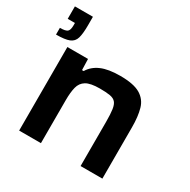

<svg xmlns="http://www.w3.org/2000/svg" viewBox="-161 -866 1002 1015"><g transform="rotate(30 340.5 -358.0)"><path d="M0 -537V-578Q33 -578 44.5 -587Q56 -596 56 -626V-640H12V-716H122V-665Q122 -613 114 -585.5Q106 -558 80 -547.5Q54 -537 0 -537ZM85 0V-510H211L213 -443H223Q245 -480 288.5 -499Q332 -518 404 -518Q486 -518 526.5 -494Q567 -470 580 -424.5Q593 -379 593 -313V0H460V-270Q460 -317 456 -344.5Q452 -372 440.5 -385Q429 -398 406 -402Q383 -406 344 -406Q287 -406 260.5 -390Q234 -374 226 -342Q218 -310 218 -263V0Z"/></g></svg>

Font: Saira Expanded SemiBold
Style: Regular
Weight: 600
Width: 7
Designer: Hector Gatti with collaboration of the Omnibus-Type team
Foundry: Omnibus-Type
Version: Version 1.100; ttfautohint (v1.8.3)